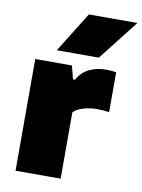

<svg xmlns="http://www.w3.org/2000/svg" viewBox="-89 -869 690 931"><g transform="rotate(10 255.5 -404.0)"><path d="M53.5 0V-550H234L251 -484.5H260.5Q282 -523.5 318.8 -541.2Q355.5 -559 403 -559Q416 -559 428.8 -557.8Q441.5 -556.5 451 -555V-358Q436.5 -361 419.8 -362Q403 -363 389.5 -363Q357 -363 325 -353.8Q293 -344.5 275.5 -327V0ZM149 -610 272 -808H511L356 -610Z"/></g></svg>

Font: Encode Sans SmExp Black
Style: Regular
Weight: 900
Width: 6
Designer: Multiple Designers
Foundry: Impallari Type
Version: Version 3.002; ttfautohint (v1.8.3) -l 8 -r 50 -G 200 -x 14 